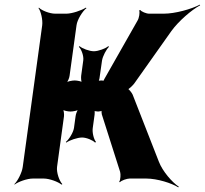

<svg xmlns="http://www.w3.org/2000/svg" viewBox="-20 -770 883 828"><path d="M686 -711H623C611 -711 589 -720 585 -727L580 -725C584 -717 580 -692 573 -681L431 -431C429 -428 425 -420 426 -418L430 -420C429 -422 420 -423 417 -423C413 -423 404 -422 402 -420L404 -417C406 -419 408 -428 409 -432L420 -509C423 -528 439 -558 450 -568L447 -571C436 -561 404 -549 385 -549C365 -549 334 -561 323 -571L320 -568C331 -558 342 -528 339 -509L330 -443C329 -434 330 -417 334 -412L337 -414C333 -419 313 -423 302 -423C291 -423 271 -419 265 -414L266 -412C272 -417 279 -434 280 -443L310 -661C313 -685 336 -722 353 -735L350 -737C332 -725 290 -711 266 -711H218C194 -711 159 -725 148 -737L146 -735C156 -722 165 -685 162 -661L78 -50C75 -26 56 11 42 24L43 26C58 14 97 0 121 0H169C193 0 231 14 245 26L249 24C236 11 223 -26 226 -50L256 -269C257 -278 255 -295 251 -300L249 -298C253 -293 273 -289 284 -289C295 -289 315 -293 321 -298L319 -300C313 -295 307 -278 306 -269L299 -218C296 -198 277 -168 264 -158L266 -155C279 -165 314 -177 334 -177C353 -177 381 -165 390 -155L394 -158C385 -168 377 -198 380 -218L388 -276C389 -282 389 -294 386 -297L382 -294C385 -291 397 -289 403 -289C408 -289 420 -291 421 -294L419 -296C417 -293 418 -281 419 -277L498 -29C501 -19 500 6 494 14L497 16C503 8 528 0 539 0H611C658 0 721 20 749 38L751 35C723 17 681 -31 665 -73L552 -362C549 -369 535 -388 529 -388V-384C535 -384 553 -402 559 -410L719 -636C750 -679 807 -728 843 -747L842 -750C806 -731 736 -711 686 -711Z"/></svg>

Font: Asimov
Style: EdgeWideIt
Weight: 500
Designer: Google
Version: Version 2.000980: 2014